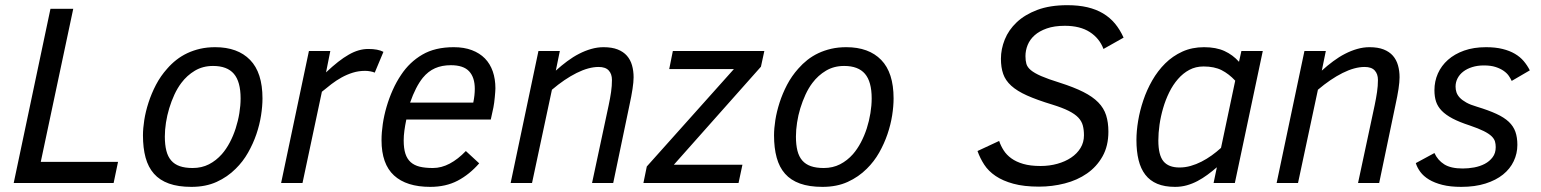

<svg xmlns="http://www.w3.org/2000/svg" viewBox="-20 -710 5978 745"><path d="M33.2 0 175.8 -675.8H264.2L138.2 -82H438L420.9 0Z M534.7 -185.1Q534.7 -211.4 539.8 -244.1Q544.9 -276.9 556.2 -311.8Q567.4 -346.7 585.2 -380.9Q603 -415 628.9 -443.8Q645 -462.4 664.3 -477.5Q683.6 -492.7 706.8 -503.7Q730 -514.6 756.8 -520.8Q783.7 -526.9 814.9 -526.9Q902.3 -526.9 950.4 -477.5Q998.5 -428.2 998.5 -328.1Q998.5 -297.9 992.9 -262Q987.3 -226.1 974.9 -189.5Q962.4 -152.8 942.6 -117.9Q922.9 -83 894.5 -55.2Q862.8 -23.4 820.6 -4.2Q778.3 15.1 722.7 15.1Q671.4 15.1 635.5 2.2Q599.6 -10.7 577.4 -35.9Q555.2 -61 544.9 -98.4Q534.7 -135.7 534.7 -185.1ZM619.6 -180.2Q619.6 -148.4 625.5 -125.2Q631.3 -102.1 644.3 -87.2Q657.2 -72.3 677.7 -65.2Q698.2 -58.1 727.5 -58.1Q762.7 -58.1 790.8 -72.5Q818.8 -86.9 840.8 -111.8Q857.9 -131.3 871.6 -157.2Q885.3 -183.1 894.5 -211.9Q903.8 -240.7 908.7 -270.8Q913.6 -300.8 913.6 -328.1Q913.6 -393.1 887.5 -423.6Q861.3 -454.1 806.6 -454.1Q767.1 -454.1 736.3 -435.8Q705.6 -417.5 683.6 -388.2Q668.5 -368.2 656.7 -342.8Q645 -317.4 636.7 -290Q628.4 -262.7 624 -234.4Q619.6 -206.1 619.6 -180.2Z M1434.1 -428.2Q1427.7 -431.2 1417.2 -433.1Q1406.7 -435.1 1397 -435.1Q1371.6 -435.1 1348.9 -428Q1326.2 -420.9 1305.4 -409.4Q1284.7 -397.9 1265.9 -383.5Q1247.1 -369.1 1229 -354L1153.8 0H1070.8L1178.7 -512.2H1261.7L1245.1 -429.2Q1270 -452.6 1291.7 -469.7Q1313.5 -486.8 1333.3 -498Q1353 -509.3 1371.6 -514.6Q1390.1 -520 1409.2 -520Q1446.8 -520 1467.8 -508.8Z M1556.6 -246.1Q1551.8 -223.1 1549.1 -203.1Q1546.4 -183.1 1546.4 -165Q1546.4 -134.3 1553 -113.8Q1559.6 -93.3 1573.5 -80.8Q1587.4 -68.4 1608.6 -63.2Q1629.9 -58.1 1659.7 -58.1Q1692.9 -58.1 1725.1 -75.2Q1757.3 -92.3 1787.6 -124L1839.4 -76.2Q1801.3 -32.7 1755.6 -8.8Q1710 15.1 1649.4 15.1Q1557.1 15.1 1508.8 -29.3Q1460.4 -73.7 1460.4 -166Q1460.4 -195.8 1465.3 -229Q1470.2 -262.2 1480 -295.7Q1489.7 -329.1 1503.9 -360.8Q1518.1 -392.6 1536.6 -419.9Q1569.3 -469.2 1618.7 -498Q1668 -526.9 1740.7 -526.9Q1780.8 -526.9 1811 -515.4Q1841.3 -503.9 1861.6 -483.2Q1881.8 -462.4 1892.1 -432.9Q1902.3 -403.3 1902.3 -367.2Q1902.3 -362.3 1901.6 -353Q1900.9 -343.8 1899.9 -333Q1898.9 -322.3 1897.5 -311.5Q1896 -300.8 1894.5 -293L1884.3 -246.1ZM1816.4 -312Q1822.3 -340.3 1822.3 -365.2Q1822.3 -409.7 1800.3 -433.3Q1778.3 -457 1729.5 -457Q1694.8 -457 1668.2 -445.3Q1641.6 -433.6 1620.6 -408.2Q1592.8 -373.5 1571.3 -312Z M2277.3 0 2341.8 -301.8Q2347.7 -329.6 2351.1 -353Q2354.5 -376.5 2354.5 -399.9Q2354.5 -422.9 2342 -436.5Q2329.6 -450.2 2302.7 -450.2Q2264.2 -450.2 2217.3 -426.8Q2170.4 -403.3 2121.6 -361.8L2044.4 0H1961.4L2069.3 -512.2H2152.3L2136.7 -436Q2158.2 -455.6 2180.9 -472.4Q2203.6 -489.3 2226.8 -501.2Q2250 -513.2 2273.9 -520Q2297.9 -526.9 2321.8 -526.9Q2354.5 -526.9 2376.7 -518.1Q2398.9 -509.3 2412.6 -493.7Q2426.3 -478 2432.4 -456.5Q2438.5 -435.1 2438.5 -410.2Q2438.5 -392.1 2434.3 -364.7Q2430.2 -337.4 2422.4 -301.8L2359.4 0Z M2476.6 0 2489.7 -64 2827.6 -441.9H2576.7L2590.8 -512.2H2945.8L2932.6 -451.2L2594.7 -70.8H2860.8L2845.7 0Z M2983.4 -185.1Q2983.4 -211.4 2988.5 -244.1Q2993.7 -276.9 3004.9 -311.8Q3016.1 -346.7 3033.9 -380.9Q3051.8 -415 3077.6 -443.8Q3093.8 -462.4 3113 -477.5Q3132.3 -492.7 3155.5 -503.7Q3178.7 -514.6 3205.6 -520.8Q3232.4 -526.9 3263.7 -526.9Q3351.1 -526.9 3399.2 -477.5Q3447.3 -428.2 3447.3 -328.1Q3447.3 -297.9 3441.7 -262Q3436 -226.1 3423.6 -189.5Q3411.1 -152.8 3391.4 -117.9Q3371.6 -83 3343.3 -55.2Q3311.5 -23.4 3269.3 -4.2Q3227.1 15.1 3171.4 15.1Q3120.1 15.1 3084.2 2.2Q3048.3 -10.7 3026.1 -35.9Q3003.9 -61 2993.7 -98.4Q2983.4 -135.7 2983.4 -185.1ZM3068.4 -180.2Q3068.4 -148.4 3074.2 -125.2Q3080.1 -102.1 3093 -87.2Q3106 -72.3 3126.5 -65.2Q3147 -58.1 3176.3 -58.1Q3211.4 -58.1 3239.5 -72.5Q3267.6 -86.9 3289.6 -111.8Q3306.6 -131.3 3320.3 -157.2Q3334 -183.1 3343.3 -211.9Q3352.5 -240.7 3357.4 -270.8Q3362.3 -300.8 3362.3 -328.1Q3362.3 -393.1 3336.2 -423.6Q3310.1 -454.1 3255.4 -454.1Q3215.8 -454.1 3185.1 -435.8Q3154.3 -417.5 3132.3 -388.2Q3117.2 -368.2 3105.5 -342.8Q3093.8 -317.4 3085.4 -290Q3077.1 -262.7 3072.8 -234.4Q3068.4 -206.1 3068.4 -180.2Z M3856.9 -163.1Q3863.3 -144 3874.5 -126.5Q3885.7 -108.9 3904.3 -95.5Q3922.9 -82 3950.4 -74Q3978 -65.9 4017.6 -65.9Q4052.2 -65.9 4082.8 -74.5Q4113.3 -83 4136.2 -98.4Q4159.2 -113.8 4172.6 -135.7Q4186 -157.7 4186 -185.1Q4186 -206.1 4181.6 -222.9Q4177.2 -239.7 4164.1 -253.7Q4150.9 -267.6 4126.7 -279.8Q4102.5 -292 4063 -304.2Q4003.4 -322.3 3964.8 -339.6Q3926.3 -356.9 3903.8 -377.4Q3881.3 -397.9 3872.6 -423.1Q3863.8 -448.2 3863.8 -481.9Q3863.8 -519.5 3878.7 -556.6Q3893.6 -593.8 3925 -623.5Q3956.5 -653.3 4005.1 -671.6Q4053.7 -689.9 4121.6 -689.9Q4165 -689.9 4199.2 -681.9Q4233.4 -673.8 4260 -658Q4286.6 -642.1 4306.2 -618.7Q4325.7 -595.2 4339.8 -564L4261.7 -520Q4246.1 -561.5 4208.5 -585.7Q4170.9 -609.9 4111.8 -609.9Q4070.8 -609.9 4041.7 -599.6Q4012.7 -589.4 3994.4 -573Q3976.1 -556.6 3967.5 -535.4Q3959 -514.2 3959 -492.2Q3959 -475.1 3962.6 -462.2Q3966.3 -449.2 3980 -437.7Q3993.7 -426.3 4020 -414.8Q4046.4 -403.3 4091.8 -389.2Q4147 -371.6 4183.3 -353.3Q4219.7 -335 4241.5 -312.7Q4263.2 -290.5 4272 -262.7Q4280.8 -234.9 4280.8 -199.2Q4280.8 -143.6 4258.1 -103.3Q4235.4 -63 4197.8 -36.9Q4160.2 -10.7 4111.6 1.7Q4063 14.2 4011.7 14.2Q3953.1 14.2 3912.1 2.9Q3871.1 -8.3 3843.3 -27.1Q3815.4 -45.9 3799.1 -71Q3782.7 -96.2 3772.9 -124Z M4389.6 -167Q4389.6 -201.2 4396.2 -241Q4402.8 -280.8 4416.3 -320.8Q4429.7 -360.8 4450.9 -397.9Q4472.2 -435.1 4501.2 -463.9Q4530.3 -492.7 4567.9 -509.8Q4605.5 -526.9 4651.9 -526.9Q4698.7 -526.9 4731.2 -512Q4763.7 -497.1 4787.6 -470.2L4796.9 -512.2H4879.9L4771.5 0H4689L4701.7 -61Q4683.6 -45.4 4665 -31.7Q4646.5 -18.1 4626.7 -7.6Q4606.9 2.9 4585.2 9Q4563.5 15.1 4539.6 15.1Q4499 15.1 4470.5 3.2Q4441.9 -8.8 4424.1 -32Q4406.2 -55.2 4397.9 -89.1Q4389.6 -123 4389.6 -167ZM4772.9 -397Q4748.5 -423.3 4720.2 -437.7Q4691.9 -452.1 4649.9 -452.1Q4619.6 -452.1 4595 -439Q4570.3 -425.8 4550.8 -403.3Q4531.2 -380.9 4516.8 -351.6Q4502.4 -322.3 4493.2 -290.5Q4483.9 -258.8 4479.2 -226.3Q4474.6 -193.8 4474.6 -165Q4474.6 -108.4 4494.4 -84.2Q4514.2 -60.1 4556.6 -60.1Q4578.6 -60.1 4600.1 -66.2Q4621.6 -72.3 4642.1 -82.8Q4662.6 -93.3 4681.6 -106.9Q4700.7 -120.6 4717.8 -136.2Z M5249.5 0 5314 -301.8Q5319.8 -329.6 5323.2 -353Q5326.7 -376.5 5326.7 -399.9Q5326.7 -422.9 5314.2 -436.5Q5301.8 -450.2 5274.9 -450.2Q5236.3 -450.2 5189.5 -426.8Q5142.6 -403.3 5093.8 -361.8L5016.6 0H4933.6L5041.5 -512.2H5124.5L5108.9 -436Q5130.4 -455.6 5153.1 -472.4Q5175.8 -489.3 5199 -501.2Q5222.2 -513.2 5246.1 -520Q5270 -526.9 5293.9 -526.9Q5326.7 -526.9 5348.9 -518.1Q5371.1 -509.3 5384.8 -493.7Q5398.4 -478 5404.5 -456.5Q5410.6 -435.1 5410.6 -410.2Q5410.6 -392.1 5406.5 -364.7Q5402.3 -337.4 5394.5 -301.8L5331.5 0Z M5545.9 -116.2Q5558.6 -88.4 5584 -72.3Q5609.4 -56.2 5655.8 -56.2Q5677.2 -56.2 5700 -60.3Q5722.7 -64.5 5741.2 -74.2Q5759.8 -84 5771.7 -99.9Q5783.7 -115.7 5783.7 -139.2Q5783.7 -150.9 5780.8 -161.1Q5777.8 -171.4 5767.6 -181.4Q5757.3 -191.4 5737.3 -201.4Q5717.3 -211.4 5683.1 -223.1Q5642.6 -236.3 5616.2 -250.2Q5589.8 -264.2 5574.2 -280.3Q5558.6 -296.4 5552.2 -315.7Q5545.9 -335 5545.9 -359.9Q5545.9 -394.5 5559.3 -424.8Q5572.8 -455.1 5598.4 -477.8Q5624 -500.5 5661.1 -513.7Q5698.2 -526.9 5746.1 -526.9Q5782.7 -526.9 5810.3 -520Q5837.9 -513.2 5858.2 -501.2Q5878.4 -489.3 5892.3 -472.9Q5906.2 -456.5 5916 -437L5845.7 -396Q5841.8 -404.8 5834.7 -415.3Q5827.6 -425.8 5814.9 -434.8Q5802.2 -443.8 5783.4 -450Q5764.6 -456.1 5737.8 -456.1Q5712.9 -456.1 5692.6 -449.7Q5672.4 -443.4 5658 -432.4Q5643.6 -421.4 5635.7 -406.2Q5627.9 -391.1 5627.9 -374Q5627.9 -362.8 5631.3 -352.1Q5634.8 -341.3 5644 -331.3Q5653.3 -321.3 5669.4 -312.3Q5685.5 -303.2 5710.9 -295.9Q5755.9 -282.2 5786.1 -268.3Q5816.4 -254.4 5834.5 -237.3Q5852.5 -220.2 5860.1 -198.5Q5867.7 -176.8 5867.7 -147.9Q5867.7 -114.3 5853.5 -84.5Q5839.4 -54.7 5812 -32.7Q5784.7 -10.7 5743.9 2.2Q5703.1 15.1 5649.9 15.1Q5607.4 15.1 5576.7 7.3Q5545.9 -0.5 5524.7 -13.4Q5503.4 -26.4 5491.2 -43Q5479 -59.6 5473.6 -77.1Z"/></svg>

Font: Lorenzo Sans
Style: Italic
Weight: 400
Italic angle: -12°
Foundry: Intel Corporation
Version: Version 1.00; ttfautohint (v1.5)